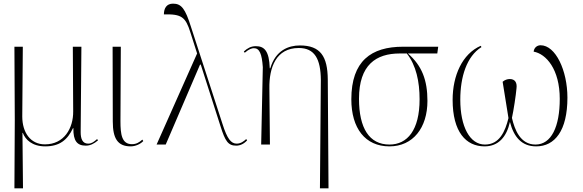

<svg xmlns="http://www.w3.org/2000/svg" viewBox="-20 -792 3197 1052"><path d="M59 240H106L103 -64H105C119 -27 156 10 228 10C307 10 350 -26 380 -90H382C381 -19 403 6 450 6C474 6 495 -4 517 -23L512 -30C495 -15 482 -5 463 -5C431 -5 422 -33 422 -68L426 -536H379L381 -182C382 -89 331 -1 226 -1C147 -1 102 -66 102 -154L105 -536H59L61 -134Z M696 10C721 10 749 -2 765 -19L760 -27C743 -12 727 -2 703 -2C647 -2 640 -56 640 -128L642 -536H597L598 -126C598 -33 625 10 696 10Z M838 0H888L1076 -438H1080L1188 -101C1214 -18 1230 6 1274 6C1295 6 1316 -3 1334 -23L1329 -30C1317 -19 1300 -5 1277 -5C1246 -5 1225 -31 1199 -113L1027 -643C995 -745 974 -772 928 -772C892 -772 878 -746 878 -713C975 -716 997 -698 1023 -615L1060 -499Z M1733 240H1780L1776 -356C1775 -483 1736 -543 1623 -543C1562 -543 1490 -517 1461 -418H1458C1455 -512 1429 -539 1382 -539C1355 -539 1336 -528 1316 -510L1321 -503C1344 -523 1360 -528 1371 -528C1402 -528 1415 -497 1420 -424L1411 0H1459L1456 -307C1454 -423 1493 -529 1617 -529C1704 -529 1737 -469 1738 -354Z M2114 10C2243 10 2322 -92 2322 -239C2322 -353 2292 -432 2215 -499H2376L2381 -536H2188C2014 -536 1905 -458 1905 -248C1905 -89 1981 10 2114 10ZM2114 0C2003 0 1947 -90 1947 -251C1947 -437 2041 -499 2170 -499H2209C2260 -434 2279 -345 2279 -248C2279 -79 2212 0 2114 0Z M2635 10C2711 10 2756 -42 2774 -124C2795 -42 2838 10 2918 10C3020 10 3089 -76 3089 -257C3089 -406 3024 -544 2942 -544C2922 -544 2906 -530 2904 -509C2972 -497 3047 -413 3047 -250C3047 -98 3001 0 2914 0C2831 0 2800 -81 2785 -146C2794 -186 2807 -272 2810 -308C2814 -339 2802 -359 2773 -359C2760 -359 2745 -354 2734 -344C2745 -277 2754 -220 2766 -145C2748 -72 2717 0 2637 0C2554 0 2502 -98 2502 -246C2502 -371 2537 -483 2618 -534L2614 -541C2513 -497 2460 -378 2460 -245C2460 -69 2533 10 2635 10Z"/></svg>

Font: Noto Serif Display ExtraLight
Style: Regular
Weight: 200
Designer: Monotype Design Team
Foundry: Monotype Imaging Inc.
Version: Version 2.009